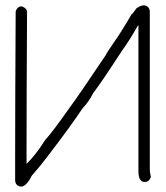

<svg xmlns="http://www.w3.org/2000/svg" viewBox="-20 -713 626 724"><path d="M523.4 -692.9Q544.9 -689.5 544.9 -667.5V-71.8Q544.9 -64 548.8 -46.4Q543 -26.9 525.4 -26.9Q502 -26.9 502 -67.9V-616.7H500Q466.8 -558.1 439.5 -521Q362.3 -401.9 332 -362.8Q314 -327.6 291 -304.2Q250 -241.7 160.2 -124.5Q134.3 -89.4 99.6 -50.3Q79.6 -9.3 58.6 -9.3Q37.1 -12.7 37.1 -34.7V-130.4Q37.1 -320.8 39.1 -669.4Q44.9 -689 62.5 -689Q82 -681.6 82 -667.5Q80.1 -336.9 80.1 -140.1V-95.2Q113.8 -127.4 150.4 -185.1Q176.8 -213.4 246.1 -312Q271.5 -345.2 378.9 -505.4Q378.9 -508.8 410.2 -554.2Q432.1 -584 476.6 -659.7Q480 -659.7 494.1 -681.2Q509.8 -692.9 523.4 -692.9Z"/></svg>

Font: CEF Fonts CJK
Style: Regular
Weight: 400
Designer: PartyBoss (派对大魔王)
Version: Release 2.25